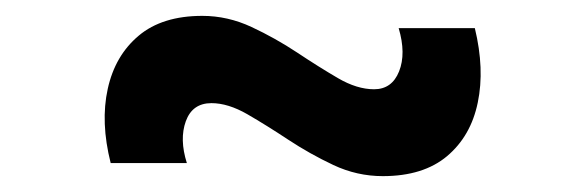

<svg xmlns="http://www.w3.org/2000/svg" viewBox="-20 -436 738 242"><path d="M462.5 -214Q430 -214 400.2 -228Q370.5 -242 343.2 -260Q316 -278 291.8 -292Q267.5 -306 246.5 -306Q222.5 -306 214.2 -283.2Q206 -260.5 215.5 -230.5H119.5Q106.5 -282 115.8 -324Q125 -366 154.8 -391Q184.5 -416 235 -416Q267 -416 297 -402Q327 -388 354.5 -369.8Q382 -351.5 406 -337.5Q430 -323.5 451.5 -323.5Q474 -323.5 483 -346Q492 -368.5 482.5 -400.5H578.5Q591 -349 582.2 -306.8Q573.5 -264.5 543.5 -239.2Q513.5 -214 462.5 -214Z"/></svg>

Font: Manrope ExtraLight SemiBold
Style: Regular
Weight: 600
Version: Version 4.504